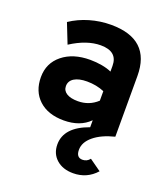

<svg xmlns="http://www.w3.org/2000/svg" viewBox="-140 -623 848 968"><g transform="rotate(20 284.0 -138.5)"><path d="M364 246Q308.5 246 274.5 215.8Q240.5 185.5 240.5 136Q240.5 43.5 366.5 -1.5V-39Q316 12 228.5 12Q144 12 95.2 -33Q46.5 -78 46.5 -154.5Q46.5 -229.5 103 -275.2Q159.5 -321 251 -321Q283.5 -321 314.2 -315.5Q345 -310 366.5 -300V-330.5Q366.5 -408 276 -408Q201.5 -408 117 -353.5L75 -460Q120.5 -490.5 176.2 -506.8Q232 -523 289.5 -523Q502 -523 502 -325.5V0Q432 17.5 392 50.8Q352 84 352 124.5Q352 166 385.5 166Q409.5 166 424.5 146.5L487 191Q438 246 364 246ZM262.5 -103.5Q323 -103.5 366.5 -144V-195Q324 -213 273.5 -213Q230 -213 205.2 -197.8Q180.5 -182.5 180.5 -155Q180.5 -130.5 202 -117Q223.5 -103.5 262.5 -103.5Z"/></g></svg>

Font: Overpass ExtraBold
Style: Regular
Weight: 800
Designer: Delve Withrington, Dave Bailey, Thomas Jockin
Foundry: Delve Fonts LLC
Version: Version 4.000; ttfautohint (v1.8.3)